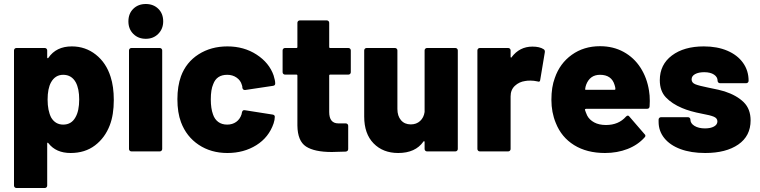

<svg xmlns="http://www.w3.org/2000/svg" viewBox="-20 -757 3799 960"><path d="M549 -257Q549 -183 529 -131Q505 -68 455 -30Q405 8 333 8Q260 8 222 -41Q220 -44 218 -43.5Q216 -43 216 -40V171Q216 176 212.5 179.5Q209 183 204 183H62Q57 183 53.5 179.5Q50 176 50 171V-505Q50 -510 53.5 -513.5Q57 -517 62 -517H204Q209 -517 212.5 -513.5Q216 -510 216 -505V-470Q216 -467 218 -466Q220 -465 222 -468Q261 -525 339 -525Q407 -525 459 -484Q511 -443 533 -373Q549 -324 549 -257ZM376 -260Q376 -313 359 -345Q338 -383 296 -383Q256 -383 235 -345Q218 -314 218 -259Q218 -204 236 -169Q257 -134 296 -134Q337 -134 357 -170Q376 -202 376 -260Z M622 -650Q622 -689 646.5 -713Q671 -737 709 -737Q747 -737 771.5 -713Q796 -689 796 -650Q796 -613 771.5 -588Q747 -563 709 -563Q671 -563 646.5 -587.5Q622 -612 622 -650ZM637 -517H779Q784 -517 787.5 -513.5Q791 -510 791 -505V-12Q791 -7 787.5 -3.5Q784 0 779 0H637Q632 0 628.5 -3.5Q625 -7 625 -12V-505Q625 -510 628.5 -513.5Q632 -517 637 -517Z M885 -146Q867 -194 867 -261Q867 -326 885 -376Q911 -446 973 -485.5Q1035 -525 1117 -525Q1200 -525 1263 -484Q1326 -443 1348 -380Q1356 -354 1356 -341V-339Q1356 -330 1346 -328L1206 -307H1204Q1195 -307 1192 -317Q1192 -327 1189 -333Q1183 -355 1163 -369Q1143 -383 1116 -383Q1063 -383 1046 -336Q1034 -309 1034 -260Q1034 -215 1045 -185Q1053 -161 1071 -147.5Q1089 -134 1116 -134Q1142 -134 1161 -147.5Q1180 -161 1188 -186Q1189 -188 1189 -192Q1190 -193 1190 -196Q1193 -208 1204 -206L1344 -184Q1354 -182 1354 -173Q1354 -158 1348 -140Q1324 -70 1261.5 -31Q1199 8 1117 8Q1035 8 973.5 -33Q912 -74 885 -146Z M1722 -384H1631Q1626 -384 1626 -379V-197Q1626 -140 1672 -140H1709Q1714 -140 1717.5 -136.5Q1721 -133 1721 -128V-12Q1721 -1 1709 1Q1661 3 1639 3Q1552 3 1510 -24.5Q1468 -52 1467 -129V-379Q1467 -384 1462 -384H1405Q1400 -384 1396.5 -387.5Q1393 -391 1393 -396V-505Q1393 -510 1396.5 -513.5Q1400 -517 1405 -517H1462Q1467 -517 1467 -522V-643Q1467 -648 1470.5 -651.5Q1474 -655 1479 -655H1614Q1619 -655 1622.5 -651.5Q1626 -648 1626 -643V-522Q1626 -517 1631 -517H1722Q1727 -517 1730.5 -513.5Q1734 -510 1734 -505V-396Q1734 -391 1730.5 -387.5Q1727 -384 1722 -384Z M2115 -517H2257Q2262 -517 2265.5 -513.5Q2269 -510 2269 -505V-12Q2269 -7 2265.5 -3.5Q2262 0 2257 0H2115Q2110 0 2106.5 -3.5Q2103 -7 2103 -12V-47Q2103 -50 2101 -51Q2099 -52 2097 -49Q2057 8 1971 8Q1895 8 1848 -40Q1801 -88 1801 -174V-505Q1801 -510 1804.5 -513.5Q1808 -517 1813 -517H1955Q1960 -517 1963.5 -513.5Q1967 -510 1967 -505V-212Q1967 -177 1985 -156Q2003 -135 2034 -135Q2062 -135 2080.5 -152Q2099 -169 2103 -197V-505Q2103 -510 2106.5 -513.5Q2110 -517 2115 -517Z M2698 -511Q2706 -506 2704 -495L2681 -357Q2680 -345 2667 -350Q2649 -354 2633 -354Q2615 -354 2606 -352Q2576 -348 2554.5 -328Q2533 -308 2533 -275V-12Q2533 -7 2529.5 -3.5Q2526 0 2521 0H2379Q2374 0 2370.5 -3.5Q2367 -7 2367 -12V-505Q2367 -510 2370.5 -513.5Q2374 -517 2379 -517H2521Q2526 -517 2529.5 -513.5Q2533 -510 2533 -505V-473Q2533 -470 2535 -469Q2537 -468 2538 -471Q2578 -524 2642 -524Q2678 -524 2698 -511Z M3229 -252Q3229 -234 3228 -225Q3227 -213 3215 -213H2910Q2908 -213 2906 -211.5Q2904 -210 2905 -207Q2908 -197 2916 -179Q2927 -158 2951 -145Q2975 -132 3010 -132Q3073 -132 3110 -174Q3115 -179 3119 -179Q3124 -179 3127 -174L3203 -86Q3207 -83 3207 -78Q3207 -74 3203 -70Q3169 -32 3117.5 -12Q3066 8 3005 8Q2914 8 2850.5 -31.5Q2787 -71 2759 -142Q2737 -195 2737 -258Q2737 -322 2754 -367Q2779 -440 2839 -483Q2899 -526 2980 -526Q3046 -526 3098 -497.5Q3150 -469 3182.5 -418.5Q3215 -368 3225 -304Q3229 -281 3229 -252ZM2911 -334Q2907 -323 2906 -313Q2904 -308 2910 -308H3053Q3057 -308 3057 -312Q3057 -320 3053 -332Q3038 -383 2980 -383Q2930 -383 2911 -334Z M3273 -148V-159Q3273 -164 3276.5 -167.5Q3280 -171 3285 -171H3420Q3425 -171 3428.5 -167.5Q3432 -164 3432 -159Q3432 -140 3452.5 -127.5Q3473 -115 3505 -115Q3533 -115 3550 -124.5Q3567 -134 3567 -150Q3567 -166 3549 -173.5Q3531 -181 3492 -188Q3429 -200 3390 -217Q3340 -238 3309.5 -270Q3279 -302 3279 -356Q3279 -434 3339.5 -479.5Q3400 -525 3499 -525Q3566 -525 3616.5 -503.5Q3667 -482 3695 -443Q3723 -404 3723 -353Q3723 -348 3719.5 -344.5Q3716 -341 3711 -341H3580Q3575 -341 3571.5 -344.5Q3568 -348 3568 -353Q3568 -372 3550 -384Q3532 -396 3501 -396Q3473 -396 3455.5 -386.5Q3438 -377 3438 -360Q3438 -343 3457 -335.5Q3476 -328 3521 -319Q3582 -307 3603 -300Q3664 -280 3698.5 -246Q3733 -212 3733 -155Q3733 -77 3671.5 -34.5Q3610 8 3506 8Q3435 8 3382.5 -11.5Q3330 -31 3301.5 -66.5Q3273 -102 3273 -148Z"/></svg>

Font: BARLOWEXTRABOLD
Style: Regular
Weight: 800
Designer: Jeremy Tribby
Foundry: Tribby Type
Version: Version 1.422